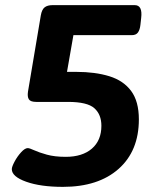

<svg xmlns="http://www.w3.org/2000/svg" viewBox="-20 -720 629 748"><path d="M225 8Q138 8 82 -12Q26 -32 26 -61Q26 -70 36.5 -90Q47 -110 62 -126.5Q77 -143 88 -143Q95 -143 113.5 -134.5Q132 -126 162.5 -117.5Q193 -109 236 -109Q301 -109 338 -141Q375 -173 375 -230Q375 -274 347.5 -298.5Q320 -323 245 -323H121Q99 -323 92.5 -333Q86 -343 89 -363L139 -660Q143 -683 154 -691.5Q165 -700 185 -700H505Q536 -700 530 -650L527 -623Q525 -604 517.5 -593.5Q510 -583 493 -583H266L241 -440H277Q351 -440 406 -423Q461 -406 491 -365.5Q521 -325 521 -255Q521 -132 442 -62Q363 8 225 8Z"/></svg>

Font: Asap Semi Expanded Semi Expanded Regular
Style: Bold Italic
Weight: 700
Width: 6
Italic angle: -6°
Designer: Pablo Cosgaya
Foundry: Omnibus-Type
Version: Version 3.001; ttfautohint (v1.8.4.7-5d5b)